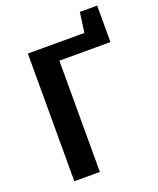

<svg xmlns="http://www.w3.org/2000/svg" viewBox="-149 -899 812 989"><g transform="rotate(-20 257.5 -405.0)"><path d="M505 -610V-810H410L395 -700H85V0H225V-610Z"/></g></svg>

Font: Scada
Style: Bold
Weight: 700
Designer: Jovanny Lemonad
Foundry: Jovanny Lemonad
Version: Version 3.005